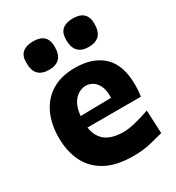

<svg xmlns="http://www.w3.org/2000/svg" viewBox="-197 -941 985 1075"><g transform="rotate(-30 295.5 -403.5)"><path d="M349.6 15.1Q240.2 15.1 171.1 -22.9Q102.1 -61 69.6 -127.9Q37.1 -194.8 37.1 -281.7Q37.1 -368.2 67.6 -434.6Q98.1 -501 158.9 -538.8Q219.7 -576.7 310.1 -576.7Q426.3 -576.7 491 -515.1Q555.7 -453.6 555.7 -327.1Q555.7 -304.7 554.2 -286.9Q552.7 -269 550.3 -252H205.1Q212.4 -193.4 252.7 -161.1Q293 -128.9 371.6 -128.9Q401.4 -128.9 449.7 -140.9Q498 -152.8 540 -168.5L546.9 -18.6Q511.7 -9.3 462.6 2.9Q413.6 15.1 349.6 15.1ZM402.8 -330.1Q404.3 -391.1 379.9 -424.6Q355.5 -458 312 -460Q267.1 -457.5 238 -422.6Q209 -387.7 204.1 -326.7ZM180.7 -638.7Q136.7 -638.7 113 -662.1Q89.4 -685.5 89.4 -737.8Q89.4 -781.7 113.3 -802Q137.2 -822.3 181.6 -822.3Q272.5 -822.3 272.5 -736.8Q272.5 -685.1 249 -661.9Q225.6 -638.7 180.7 -638.7ZM437.5 -638.7Q393.6 -638.7 370.1 -662.1Q346.7 -685.5 346.7 -737.8Q346.7 -781.7 370.6 -802Q394.5 -822.3 439 -822.3Q529.3 -822.3 529.3 -736.8Q529.3 -685.1 505.9 -661.9Q482.4 -638.7 437.5 -638.7Z"/></g></svg>

Font: Pinar-DS1-FD Bold
Style: Regular
Weight: 700
Designer: Amin Abedi
Version: Version 2.000